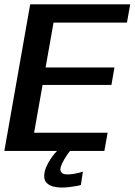

<svg xmlns="http://www.w3.org/2000/svg" viewBox="-35 -695 620 884"><path d="M-15 0H445.5L460.5 -84H122L161 -304H478L492 -384.5H175L211.5 -591H549.5L564.5 -675H104ZM248 168.5Q267.5 168.5 286 166.2Q304.5 164 318.5 161.2Q332.5 158.5 337.5 156.5L346.5 95.5Q340.5 97.5 328.8 100.5Q317 103.5 303 105.8Q289 108 276.5 108Q259 108 251 102Q243 96 243 85Q243 74 251 57.5Q259 41 269.5 24.8Q280 8.5 287.5 0H227.5Q215 12.5 201.2 32Q187.5 51.5 178 73.5Q168.5 95.5 168.5 115.5Q168.5 135.5 179.8 147Q191 158.5 209 163.5Q227 168.5 248 168.5Z"/></svg>

Font: Anybody UltraCondensed Thin Medium
Style: Italic
Weight: 500
Italic angle: -10°
Version: Version 1.111